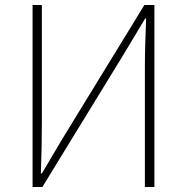

<svg xmlns="http://www.w3.org/2000/svg" viewBox="-20 -746 745 766"><path d="M110 0V-726H147V-259Q147 -208 146 -157.5Q145 -107 143 -54H147L230 -194L556 -726H596V0H558V-473Q558 -525 559.5 -573Q561 -621 563 -672H559L475 -532L149 0Z"/></svg>

Font: Noto Sans KR Thin
Style: Regular
Weight: 100
Designer: Ryoko NISHIZUKA 西塚涼子 (kana, bopomofo & ideographs); Paul D. Hunt (Latin, Greek & Cyrillic); Sandoll Communications 산돌커뮤니
Foundry: Adobe
Version: Version 2.004-H2;hotconv 1.0.118;makeotfexe 2.5.65603